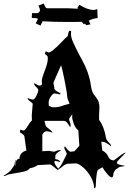

<svg xmlns="http://www.w3.org/2000/svg" viewBox="-90 -1002 736 1093"><path d="M371.1 -877.9 330.1 -877H290Q215.8 -877 152.8 -880.9Q152.8 -879.4 140.1 -856L113.3 -869.1Q125 -890.1 126 -895Q122.1 -897 122.1 -897L115.2 -898.4L90.8 -899.9L92.3 -927.2H113.3Q126 -927.2 127 -928.2L134.3 -935.1L138.2 -942.9Q138.2 -949.7 128.9 -970.2L159.2 -981.9Q166 -964.4 169.9 -959.7Q173.8 -955.1 179.2 -955.1H293Q303.7 -955.1 325.4 -953.6Q347.2 -952.1 356.9 -952.1Q352.5 -953.6 350.1 -956.1L361.8 -975.1Q408.2 -945.3 443.8 -945.3Q450.2 -945.3 463.9 -950.2L465.8 -898.9Q440.9 -897.5 415 -884.3L425.3 -863.3L400.9 -858.9L393.1 -868.2L388.2 -863.3L375 -877.9ZM543 -168Q511.2 -194.8 495.1 -194.8H486.8L492.2 -145Q516.6 -134.3 526.4 -110.4Q535.2 -88.9 558.1 -88.9Q559.1 -88.9 587.9 -111.3Q616.7 -133.8 626 -133.8Q620.6 -127 607.4 -114.3Q575.2 -81.5 575.2 -79.1Q575.2 -76.7 577.1 -71.8V-70.8Q580.6 -65.4 609.9 -60.1L620.1 -58.1Q620.1 -55.7 608.4 -54.7Q596.7 -53.7 592.3 -52.2Q587.9 -50.8 586.4 -49.3Q585 -47.9 583.5 -46.1Q582 -44.4 575.4 -41.7Q568.8 -39.1 562.7 -29.8Q556.6 -20.5 555.7 -12.7Q554.2 7.8 546.9 7.8Q537.6 7.8 521 -11.2Q504.4 -30.3 493.2 -49.8L469.2 -36.1Q458.5 -31.2 455.1 57.1Q455.1 67.4 445.8 70.8Q445.8 38.6 426.3 4.2Q406.7 -30.3 381.1 -51Q355.5 -71.8 341.3 -71.8Q327.1 -71.8 293 -69.8L276.9 -63Q276.4 -63 258.1 -48.1Q239.7 -33.2 232.9 -33.2L236.8 -37.1H235.8Q233.9 -37.1 217.3 -51.5Q200.7 -65.9 194.8 -65.9L124 -62Q108.9 -49.3 79.1 -43.9Q71.8 -31.2 46.6 -25.4Q21.5 -19.5 -10.3 -14.9Q-42 -10.3 -51.5 -5.1Q-61 0 -64.5 0Q-67.9 0 -69.8 -1Q-41 -18.1 -28.8 -32.2L-10.7 -58.1Q-6.8 -63.5 -5.4 -77.1Q-3.9 -90.8 -1 -94.2Q-2.9 -76.2 -2.9 -67.1Q-2.9 -58.1 -1 -56.2V-65.9Q-1 -97.2 21 -98.1Q21 -133.3 60.1 -145L48.8 -226.1Q47.4 -234.9 22.9 -249L25.9 -264.2Q41 -258.8 43 -258.8Q52.2 -258.8 67.6 -284.4Q83 -310.1 91.8 -315.9Q90.8 -326.2 90.8 -344.2L96.2 -410.2Q96.2 -414.6 81.8 -424.8Q67.4 -435.1 66.9 -441.9V-443.8Q87.4 -435.1 97.2 -435.1Q106.9 -435.1 117.4 -457.3Q127.9 -479.5 127.9 -487.8Q127.9 -496.1 116.2 -506.8Q101.1 -521 105 -528.8Q129.4 -514.2 135.7 -514.2Q142.1 -514.2 148.9 -521Q147.9 -524.9 147.9 -540.8Q147.9 -556.6 165 -600.1Q182.1 -643.6 182.1 -668L181.2 -680.2Q181.2 -683.1 165 -695.8L169.9 -710Q184.6 -703.1 186 -703.1Q204.1 -703.1 261.7 -763.7Q285.6 -789.1 295.9 -796.9Q295.9 -806.6 303.2 -826.2H314.9Q314 -820.3 314 -807.1Q314 -793.9 319.8 -777.3Q325.7 -760.7 344 -723.9Q362.3 -687 377.9 -659.2Q417 -587.9 426.3 -522Q431.6 -481.9 443.4 -465.8Q455.1 -449.7 461.4 -441.4Q476.1 -421.4 476.1 -390.1L474.1 -351.1V-319.8Q503.9 -278.8 513.2 -217.8Q516.1 -203.1 536.1 -184.1Q542 -178.2 542 -170.9ZM313 -138.2 318.8 -139.2 334 -141.1 361.8 -171.9 356 -259.8Q338.9 -272.5 329.8 -297.9Q320.8 -323.2 320.8 -335.7Q320.8 -348.1 321.5 -350.1Q322.3 -352.1 322.3 -353L307.1 -332Q303.2 -326.7 303.2 -322.5Q303.2 -318.4 307.6 -307.9Q312 -297.4 312 -289.6Q312 -281.7 309.1 -278.8Q294.9 -302.2 288.3 -308.1Q281.7 -314 272 -314H163.1L169.9 -287.1Q171.4 -280.8 189.2 -267.8Q207 -254.9 208 -247.1Q186.5 -254.9 177.2 -254.9Q168 -254.9 160.2 -249L150.9 -235.8V-141.1L188 -143.1L218.3 -138.2Q220.2 -138.2 231.2 -143.1Q242.2 -147.9 249 -147.9Q255.9 -147.9 257.8 -147Q238.8 -135.3 232.7 -129.2Q226.6 -123 225.1 -116.2V-105L224.1 -102.1Q224.1 -95.2 231.4 -94.7Q247.6 -92.8 253.9 -79.1Q231.9 -85.9 225.6 -85.9Q219.2 -85.9 220 -76.4Q220.7 -66.9 241.2 -41Q258.8 -60.5 262.9 -70.6Q267.1 -80.6 278.6 -101.6Q290 -122.6 290 -126.5Q290 -130.4 283 -142.8Q275.9 -155.3 275.9 -160.4Q275.9 -165.5 280.3 -168.9Q300.8 -138.2 313 -138.2ZM251 -464.8 222.2 -470.2Q211.9 -470.2 203.1 -458Q187 -436 187 -419.4Q187 -402.8 188 -398.9L210 -391.1Q242.7 -391.1 261.2 -398.2Q279.8 -405.3 290 -407.2L306.2 -412.1Q292 -441.9 292 -456.8Q292 -471.7 278.6 -539.6Q265.1 -607.4 257.8 -630.9L214.8 -533.2V-522.9Q217.3 -520.5 219.2 -502.9V-499Q221.2 -486.8 242.2 -478Q254.9 -471.2 254.9 -466.8Q254.9 -464.8 251 -464.8Z"/></svg>

Font: Eater
Style: Regular
Weight: 400
Version: Version 001.002